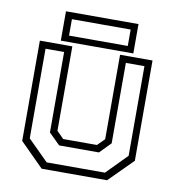

<svg xmlns="http://www.w3.org/2000/svg" viewBox="-78 -754 757 824"><g transform="rotate(10 300.5 -342.0)"><path d="M158 0 55 -103V-540H196.5V-172L227 -141.5H374L404.5 -172V-540H546V-103L443 0ZM174.5 -30.5H428.5L516 -119.5V-510H435V-159.5L388 -111.5H214.5L166 -159.5V-510H85V-119.5ZM143.5 -555.5V-683.5H459.5V-555.5ZM174.5 -583H430.5V-654.5H174.5Z"/></g></svg>

Font: Tourney Light
Style: Regular
Weight: 300
Version: Version 1.015